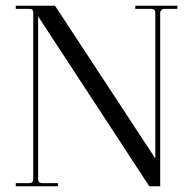

<svg xmlns="http://www.w3.org/2000/svg" viewBox="-20 -650 669 670"><path d="M35 0V-11H82Q96 -11 96 -25V-607Q96 -619 82 -619H35V-630H172L522 -97V-605Q522 -619 508 -619H452V-630H599V-619H553Q548 -619 543.5 -615Q539 -611 539 -605V0H501L113 -593V-25Q113 -11 127 -11H182V0Z"/></svg>

Font: Arapey Regular-Display
Style: Regular
Weight: 400
Designer: Eduardo Rodriguez Tunni
Foundry: Eduardo Rodriguez Tunni
Version: Version 4.000